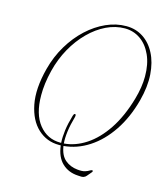

<svg xmlns="http://www.w3.org/2000/svg" viewBox="-124 -805 909 1050"><g transform="rotate(15 330.0 -280.5)"><path d="M461 -710.5Q514.5 -710.5 556.5 -683.2Q598.5 -656 624.2 -606.2Q650 -556.5 654.8 -488.5Q659.5 -420.5 638 -339Q610.5 -235.5 559 -159Q507.5 -82.5 440.2 -38.8Q373 5 297.5 11.5Q305.5 64 334.5 88.2Q363.5 112.5 404 116.5Q432 119.5 447.5 114.5Q463 109.5 471.2 104Q479.5 98.5 484.5 99.5Q491.5 100.5 485.5 109.5L464 135Q458 143 448 146.5Q438 150 416.5 147.5Q362 145 326 111Q290 77 282.5 12.5Q277 13 271.5 12.5Q202.5 12.5 152.2 -33.8Q102 -80 85 -166Q68 -252 99 -371Q118.5 -445.5 155.8 -507.5Q193 -569.5 242.2 -615Q291.5 -660.5 347.5 -685.5Q403.5 -710.5 461 -710.5ZM276.5 -1.5Q278.5 -1 281 -1.5Q279 -34 284.2 -73.8Q289.5 -113.5 303.5 -160.5Q305 -165 307.2 -169.5Q309.5 -174 314.5 -173.5Q320.5 -172 317.5 -158Q303.5 -109 298.5 -70.5Q293.5 -32 296 -2Q360 -7 420.2 -46.5Q480.5 -86 529.5 -159.2Q578.5 -232.5 609.5 -339Q630 -410 630 -470.5Q630 -540.5 607 -591.2Q584 -642 544.8 -669.2Q505.5 -696.5 456.5 -696.5Q403.5 -696.5 352 -671.8Q300.5 -647 255.8 -602.2Q211 -557.5 177.5 -497.5Q144 -437.5 126.5 -367Q107.5 -290 108 -225.5Q108 -118.5 155 -60Q202 -1.5 276.5 -1.5Z"/></g></svg>

Font: Fraunces 144pt Soft Thin
Style: Italic
Weight: 100
Italic angle: -16°
Version: Version 1.000;[0bf87f6ff]